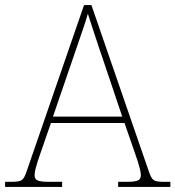

<svg xmlns="http://www.w3.org/2000/svg" viewBox="-24 -734 689 754"><path d="M-4 0H220V-20H167C117 -20 112 -29 112 -48C112 -71 134 -129 140 -147L176 -251H465L501 -147C507 -129 529 -71 529 -48C529 -29 524 -20 474 -20H440V0H645V-20H623C577 -20 573 -24 558 -68L335 -714H306L83 -68C68 -24 64 -20 18 -20H-4ZM184 -276 266 -515C281 -560 313 -649 321 -680C335 -638 360 -559 379 -505L456 -276Z"/></svg>

Font: Noto Serif Sinhala Thin
Style: Regular
Weight: 100
Designer: Jelle Bosma - Monotype Design Team
Foundry: Monotype Imaging Inc.
Version: Version 2.007